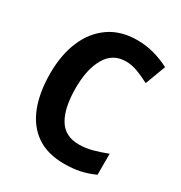

<svg xmlns="http://www.w3.org/2000/svg" viewBox="-172 -913 923 980"><g transform="rotate(30 289.5 -423.0)"><path d="M360 -667Q282 -667 243 -599.5Q204 -532 204 -421Q204 -305 241.5 -242Q279 -179 361 -179Q399 -179 437.5 -189Q476 -199 522 -217V-93Q480 -74 438.5 -65Q397 -56 346 -56Q247 -56 182.5 -100.5Q118 -145 86 -227Q54 -309 54 -422Q54 -530 89 -613Q124 -696 191.5 -743Q259 -790 356 -790Q406 -790 454 -777Q502 -764 546 -741L501 -621Q465 -640 429.5 -653.5Q394 -667 360 -667Z"/></g></svg>

Font: Noto Sans Malayalam UI SemiCondensed
Style: Bold
Weight: 700
Width: 4
Designer: Jelle Bosma - Monotype Design Team
Foundry: Monotype Imaging Inc.
Version: Version 2.104; ttfautohint (v1.8.4.7-5d5b)